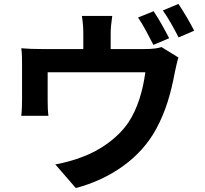

<svg xmlns="http://www.w3.org/2000/svg" viewBox="-20 -885 1040 975"><path d="M760 -828 681 -796C708 -757 738 -698 759 -657L839 -691C820 -728 785 -792 760 -828ZM886 -865 807 -832C834 -795 866 -736 887 -695L966 -729C949 -764 912 -827 886 -865ZM886 -593 800 -646C782 -640 758 -636 717 -636H542V-712C542 -741 544 -761 550 -804H396C402 -761 403 -741 403 -712V-636H190C152 -636 122 -637 88 -640C92 -617 92 -577 92 -554C92 -517 92 -414 92 -381C92 -354 91 -322 88 -297H226C223 -317 222 -349 222 -371C222 -402 222 -483 222 -518H718C706 -428 680 -334 630 -260C573 -179 485 -121 403 -90C361 -73 306 -58 261 -50L365 70C543 23 694 -83 773 -230C823 -321 849 -418 867 -514C871 -533 879 -571 886 -593Z"/></svg>

Font: Source Han Sans KR
Style: Bold
Weight: 700
Designer: Ryoko NISHIZUKA 西塚涼子 (kana, bopomofo & ideographs); Paul D. Hunt (Latin, Greek & Cyrillic); Sandoll Communications 산돌커뮤니
Foundry: Adobe
Version: Version 2.004;hotconv 1.0.118;makeotfexe 2.5.65603